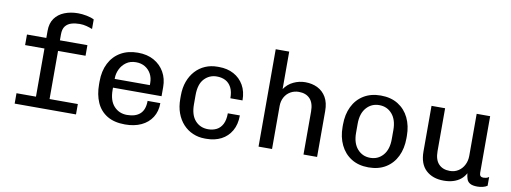

<svg xmlns="http://www.w3.org/2000/svg" viewBox="-60 -1058 3720 1398"><g transform="rotate(10 1800.0 -359.0)"><path d="M227 0V-432.8H84V-511H227V-564.2Q227 -619.8 253.1 -656Q279.2 -692.2 324.2 -710.1Q369.2 -728 424.2 -728Q454 -728 487.8 -721.5Q521.5 -715 543.5 -703.5V-632.8Q524.2 -640.5 500 -647Q475.8 -653.5 449 -653.5Q416.8 -653.5 388.9 -645.4Q361 -637.2 344.2 -616Q327.5 -594.8 327.5 -554.8V-511H530.8V-432.8H327.5V0ZM83 0V-76.8H536.5V0Z M900 10Q819.5 10 767 -22Q714.5 -54 689.1 -111.8Q663.8 -169.5 663.8 -245V-266Q663.8 -343.5 692.9 -400.8Q722 -458 775.9 -489.5Q829.8 -521 903.5 -521Q972.8 -521 1022.5 -492.9Q1072.2 -464.8 1099.6 -416.6Q1127 -368.5 1127 -306.5V-238.8H768V-221.8Q768 -142.8 806 -101.8Q844 -60.8 902.2 -60.8Q965.5 -60.8 999.1 -91.8Q1032.8 -122.8 1032.8 -187.5H1127Q1127 -126.5 1098.6 -82Q1070.2 -37.5 1019.5 -13.8Q968.8 10 900 10ZM769 -303.5H1029V-319.2Q1029 -356.8 1013.2 -386.1Q997.5 -415.5 968.9 -432.9Q940.2 -450.2 902 -450.2Q859 -450.2 829.5 -429.1Q800 -408 784.5 -375.4Q769 -342.8 769 -308.5Z M1490 10Q1442.5 10 1401.2 -7.8Q1360 -25.5 1329.2 -59Q1298.5 -92.5 1281.5 -139Q1264.5 -185.5 1264.5 -243.5V-267.5Q1264.5 -325.8 1281.5 -372.1Q1298.5 -418.5 1329.1 -452Q1359.8 -485.5 1401 -503.2Q1442.2 -521 1490.8 -521H1502.5Q1564.5 -521 1611.8 -495.5Q1659 -470 1685.9 -423.2Q1712.8 -376.5 1712.8 -311H1623Q1623 -360 1607 -390.6Q1591 -421.2 1563.4 -435.8Q1535.8 -450.2 1499.2 -450.2Q1444.5 -450.2 1407 -410.5Q1369.5 -370.8 1369.5 -289.2V-221.8Q1369.5 -142.5 1406.4 -101.6Q1443.2 -60.8 1501.8 -60.8Q1537.5 -60.8 1565 -75.1Q1592.5 -89.5 1608.1 -120.2Q1623.8 -151 1623.8 -200H1712.8Q1712.8 -133.2 1685.5 -86Q1658.2 -38.8 1610.8 -14.4Q1563.2 10 1502 10Z M1886.2 0V-720H1986V-442.8Q2012 -481.5 2053.9 -501.2Q2095.8 -521 2141.2 -521Q2192 -521 2232.2 -500.9Q2272.5 -480.8 2295.8 -440.6Q2319 -400.5 2319 -339.5V0H2218.5V-317.8Q2218.5 -381.2 2188.8 -412.4Q2159 -443.5 2107 -443.5Q2072.5 -443.5 2044.9 -427.4Q2017.2 -411.2 2001.6 -382.6Q1986 -354 1986 -317.8V0Z M2700 10Q2625.8 10 2572.9 -23.1Q2520 -56.2 2491.9 -114.8Q2463.8 -173.2 2463.8 -247.2V-263.8Q2463.8 -339.8 2491.9 -397.8Q2520 -455.8 2573 -488.4Q2626 -521 2699.2 -521Q2774.2 -521 2827.2 -487.9Q2880.2 -454.8 2908.2 -396.8Q2936.2 -338.8 2936.2 -263.8V-247.2Q2936.2 -171.2 2908.1 -113.2Q2880 -55.2 2827.1 -22.6Q2774.2 10 2700 10ZM2700 -60.8Q2758 -60.8 2795 -103.2Q2832 -145.8 2832 -221.8V-289.2Q2832 -365.2 2795 -407.8Q2758 -450.2 2700 -450.2Q2642.8 -450.2 2605.4 -407.8Q2568 -365.2 2568 -289.2V-221.8Q2568 -145.8 2605.4 -103.2Q2642.8 -60.8 2700 -60.8Z M3256.2 10Q3174 10 3124.5 -36.1Q3075 -82.2 3075 -174.5V-511H3175.5V-194Q3175.5 -130.2 3205.4 -98.9Q3235.2 -67.5 3287.5 -67.5Q3323 -67.5 3350.4 -85Q3377.8 -102.5 3393.2 -132.9Q3408.8 -163.2 3408.8 -200.2V-511H3508.5V-92.2Q3508.5 -76.2 3515.9 -68.9Q3523.2 -61.5 3537 -61.5Q3546.5 -61.5 3556.9 -63.8Q3567.2 -66 3578.2 -73.8V-9Q3565.2 0.2 3545.4 5.1Q3525.5 10 3505.5 10Q3470.2 10 3451.8 -0.4Q3433.2 -10.8 3426.6 -29.6Q3420 -48.5 3417.5 -73.2Q3403.2 -46 3380.2 -27.6Q3357.2 -9.2 3326 0.4Q3294.8 10 3256.2 10Z"/></g></svg>

Font: Chivo Mono Medium
Style: Regular
Weight: 500
Monospace: yes
Designer: Hector Gatti
Foundry: Omnibus-Type
Version: Version 1.008